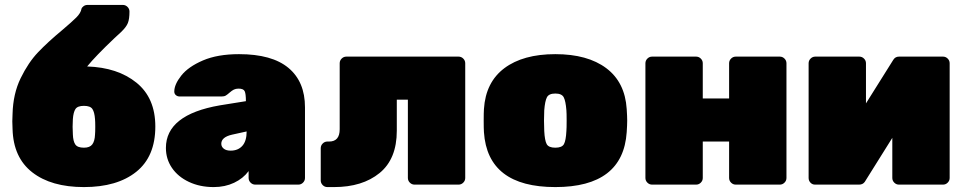

<svg xmlns="http://www.w3.org/2000/svg" viewBox="-20 -750 3923 780"><path d="M479 -730Q490 -730 498 -722Q506 -714 506 -703Q506 -673 499.5 -656.5Q493 -640 472 -620L445 -595Q369 -523 334 -480Q458 -476 534.5 -414Q611 -352 611 -236Q611 -114 533.5 -52Q456 10 321 10Q188 10 111 -50Q34 -110 31 -226L30 -257L31 -287Q33 -369 64 -432.5Q95 -496 134.5 -537.5Q174 -579 233 -628Q272 -661 290 -679Q308 -697 311 -714Q312 -719 319 -724.5Q326 -730 336 -730ZM366 -203Q367 -213 367 -235Q367 -256 366 -266Q364 -294 355.5 -307Q347 -320 321 -320Q295 -320 286.5 -307Q278 -294 276 -266L275 -235L276 -204Q277 -176 286 -163Q295 -150 321 -150Q345 -150 355 -163.5Q365 -177 366 -203Z M979 -339Q979 -369 974 -379.5Q969 -390 949 -390Q938 -390 930 -386Q922 -382 913 -374Q904 -366 897.5 -362Q891 -358 880 -358H710Q701 -358 694.5 -363.5Q688 -369 688 -378Q688 -407 716.5 -443Q745 -479 804.5 -504.5Q864 -530 951 -530Q1085 -530 1152 -474Q1219 -418 1219 -314V-27Q1219 -16 1211 -8Q1203 0 1192 0H1017Q1006 0 998 -8Q990 -16 990 -27V-55Q968 -25 931 -7.5Q894 10 848 10Q792 10 747.5 -11Q703 -32 678.5 -68Q654 -104 654 -149Q654 -284 873 -322ZM923 -203Q879 -193 879 -166Q879 -154 889 -146Q899 -138 917 -138Q947 -138 964.5 -157.5Q982 -177 982 -216Z M1283 -17V-148Q1283 -159 1291 -167Q1299 -175 1310 -175H1317Q1360 -175 1360 -225V-493Q1360 -504 1368 -512Q1376 -520 1387 -520H1843Q1854 -520 1862 -512Q1870 -504 1870 -493V-27Q1870 -16 1862 -8Q1854 0 1843 0H1664Q1653 0 1645 -8Q1637 -16 1637 -27V-345H1592V-219Q1592 -104 1522 -47Q1452 10 1337 10H1310Q1299 10 1291 2Q1283 -6 1283 -17Z M2528 -260Q2528 -243 2526 -213Q2511 10 2236 10Q1961 10 1946 -213Q1945 -228 1945 -260Q1945 -292 1946 -307Q1953 -416 2029 -473Q2105 -530 2236 -530Q2367 -530 2443 -473Q2519 -416 2526 -307Q2528 -277 2528 -260ZM2191 -302 2190 -260 2191 -218Q2193 -179 2201 -164.5Q2209 -150 2236 -150Q2263 -150 2271 -164.5Q2279 -179 2281 -218Q2282 -228 2282 -260Q2282 -292 2281 -302Q2278 -340 2270 -355Q2262 -370 2236 -370Q2210 -370 2202 -355Q2194 -340 2191 -302Z M2942 -27V-175H2835V-27Q2835 -16 2827 -8Q2819 0 2808 0H2629Q2618 0 2610 -8Q2602 -16 2602 -27V-493Q2602 -504 2610 -512Q2618 -520 2629 -520H2808Q2819 -520 2827 -512Q2835 -504 2835 -493V-350H2942V-493Q2942 -504 2950 -512Q2958 -520 2969 -520H3148Q3159 -520 3167 -512Q3175 -504 3175 -493V-27Q3175 -16 3167 -8Q3159 0 3148 0H2969Q2958 0 2950 -8Q2942 -16 2942 -27Z M3605 -27V-190L3493 -11Q3485 0 3470 0H3291Q3280 0 3272.5 -8Q3265 -16 3265 -27V-493Q3265 -504 3273 -512Q3281 -520 3292 -520H3471Q3482 -520 3490 -512Q3498 -504 3498 -493V-330L3609 -507Q3617 -520 3632 -520H3811Q3822 -520 3830 -512Q3838 -504 3838 -493V-27Q3838 -16 3830 -8Q3822 0 3811 0H3632Q3621 0 3613 -8Q3605 -16 3605 -27Z"/></svg>

Font: Rubik
Style: Regular
Weight: 900
Designer: Hubert & Fischer
Foundry: Hubert & Fischer
Version: Version 1.100